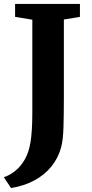

<svg xmlns="http://www.w3.org/2000/svg" viewBox="-40 -763 468 974"><path d="M-20.5 136Q4 128 27.8 111.2Q51.5 94.5 71.2 68.2Q91 42 103 7Q110 -14 114.5 -40.2Q119 -66.5 121.5 -104.8Q124 -143 124 -198V-663L36.5 -677.5V-743H365.5V-677.5L284 -664V-275Q284 -182 282 -116.8Q280 -51.5 270 -15.5Q255.5 38.5 221.2 81Q187 123.5 135 151.8Q83 180 16 191Z"/></svg>

Font: Merriweather 20pt ExtraBold
Style: Regular
Weight: 800
Version: Version 2.100